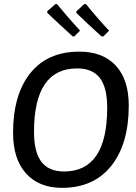

<svg xmlns="http://www.w3.org/2000/svg" viewBox="-20 -898 658 926"><path d="M478 -722 469 -723Q401 -784 348 -836L349 -844L386 -878H395Q442 -819 506 -750ZM338 -722 330 -723Q269 -778 208 -836V-844L247 -878H255Q294 -830 366 -750ZM363 -649Q476 -649 538.5 -581.5Q601 -514 601 -389Q601 -204 516.5 -98Q432 8 279 8Q168 8 105.5 -61.5Q43 -131 43 -257Q43 -441 126 -545Q209 -649 363 -649ZM352 -568Q144 -568 144 -262Q144 -165 179.5 -118Q215 -71 289 -71Q497 -71 497 -379Q497 -476 461.5 -522Q426 -568 352 -568Z"/></svg>

Font: Alegreya Sans Medium
Style: Italic
Weight: 500
Italic angle: -7°
Designer: Juan Pablo del Peral
Foundry: Huerta Tipografica
Version: Version 2.007